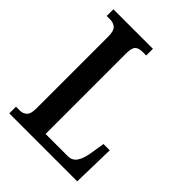

<svg xmlns="http://www.w3.org/2000/svg" viewBox="-204 -822 931 931"><g transform="rotate(45 261.0 -357.0)"><path d="M24 0V-46H52Q71 -46 85.5 -59Q100 -72 100 -110V-603Q100 -642 85 -655Q70 -668 48 -668H24V-714H295V-668H269Q243 -668 231 -655.5Q219 -643 219 -606V-54H371Q401 -54 417 -77Q433 -100 440 -143L452 -218H495L490 0Z"/></g></svg>

Font: Noto Serif Khmer ExtraCondensed SemiBold
Style: Regular
Weight: 600
Width: 2
Designer: Danh Hong and the Monotype Design Team
Foundry: Monotype Imaging Inc.
Version: Version 2.004; ttfautohint (v1.8.4.7-5d5b)